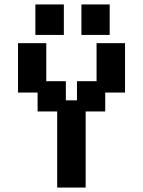

<svg xmlns="http://www.w3.org/2000/svg" viewBox="-20 -832 643 863"><path d="M237 11V-331H149V-416H61V-638H188V-467H276V-381H326V-467H414V-638H542V-416H453V-331H365V11ZM139 -675V-812H267V-675ZM346 -675V-812H473V-675Z"/></svg>

Font: Pixelify Sans
Style: Bold
Weight: 700
Designer: Stefie Justprince
Foundry: Typecalism Foundryline
Version: Version 1.000